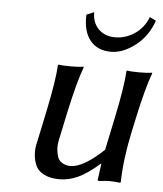

<svg xmlns="http://www.w3.org/2000/svg" viewBox="-49 -690 629 743"><g transform="rotate(5 265.5 -318.0)"><path d="M287.1 -646Q286.6 -606 311 -581.1Q335.4 -556.2 376 -556.2Q416.5 -556.2 451.9 -580.1Q487.3 -604 503.4 -646L527.8 -633.8Q506.3 -572.3 458.7 -535.6Q411.1 -499 364.3 -499Q311.5 -499 283.2 -534.7Q254.9 -570.3 257.8 -633.8ZM363.8 -64Q315.4 -22 279.8 -6.1Q244.1 9.8 210 9.8Q174.3 9.8 150.6 -1.7Q127 -13.2 117.7 -32.2Q108.4 -51.3 106.2 -75.7Q104 -100.1 110.8 -126L136.7 -249Q162.1 -370.1 165 -429.2L168 -432.1Q181.2 -429.2 215.3 -429.2Q231 -429.2 243.2 -429.9Q255.4 -430.7 259.8 -431.6L264.6 -432.1L265.1 -429.2Q243.2 -372.1 216.8 -249L195.8 -149.9Q189.5 -123.5 191.2 -105Q192.9 -86.4 197.3 -74.7Q201.7 -63 210.9 -56.4Q220.2 -49.8 228.8 -47.4Q237.3 -44.9 247.6 -44.9Q296.4 -44.9 375.5 -119.1L402.8 -249Q428.2 -370.1 431.2 -429.2L433.6 -432.1Q446.8 -429.2 481 -429.2Q496.6 -429.2 509 -429.9Q521.5 -430.7 526.4 -431.6L530.8 -432.1L531.2 -429.2Q509.3 -372.1 482.9 -249L470.7 -191.9Q448.7 -88.9 446.8 0L444.3 2.9Q425.3 0 400.4 0Q392.6 0 365.2 2.9Q360.8 2.9 358.6 2.2Q356.4 1.5 356.9 0L365.7 -64Z"/></g></svg>

Font: Linux Biolinum G
Style: Italic
Weight: 400
Italic angle: -12°
Designer: Philipp H. Poll
Foundry: Philipp H. Poll
Version: Version 0.5.1